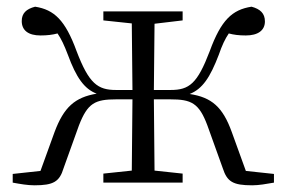

<svg xmlns="http://www.w3.org/2000/svg" viewBox="-20 -546 856 574"><path d="M289 -485 374 -476 376 -277H327C272 -277 246 -296 209 -393C175 -486 142 -517 85 -526C58 -519 45 -506 45 -483C45 -455 65 -440 101 -440C121 -440 137 -442 152 -446C163 -430 172 -411 183 -382C208 -314 232 -280 269 -266C204 -255 171 -226 143 -151L101 -35L18 -26V0C40 4 62 8 83 8C140 8 158 -3 170 -43L216 -171C242 -238 264 -249 328 -249H376L374 -36L289 -27V0H526V-27L442 -36L440 -249H489C552 -249 575 -238 600 -171L646 -43C659 -3 676 8 734 8C754 8 776 4 799 0V-26L715 -35L673 -151C646 -226 613 -255 547 -265C585 -280 608 -314 634 -382C644 -411 653 -430 664 -446C679 -442 694 -440 715 -440C751 -440 772 -455 772 -482C772 -506 758 -519 732 -526C674 -517 641 -486 607 -393C570 -296 546 -277 490 -277H440L442 -475L526 -485V-512H289Z"/></svg>

Font: Noto Serif HK Light
Style: Regular
Weight: 300
Designer: Ryoko NISHIZUKA 西塚涼子 (kana & ideographs); Frank Grießhammer (Latin, Greek & Cyrillic); Wenlong ZHANG 张文龙 (bopomofo); San
Foundry: Adobe
Version: Version 2.001;hotconv 1.1.0;makeotfexe 2.6.0